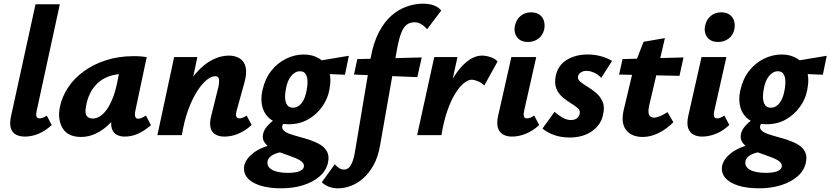

<svg xmlns="http://www.w3.org/2000/svg" viewBox="-20 -734 4511 1043"><path d="M115 8Q87 8 67 -2.5Q47 -13 39 -37.5Q31 -62 40 -103L173 -711H305L179 -131Q175 -113 178 -102Q181 -91 195 -91Q202 -91 211.5 -94Q221 -97 234 -106L261 -55Q227 -23 189.5 -7.5Q152 8 115 8Z M421 10Q349 10 320.5 -37Q292 -84 305 -151Q316 -207 349 -257.5Q382 -308 435 -346.5Q488 -385 556.5 -407Q625 -429 706 -429Q731 -429 747 -427.5Q763 -426 777 -424L715 -131Q707 -89 731 -89Q739 -89 749.5 -93.5Q760 -98 773 -106L800 -54Q763 -22 728.5 -7Q694 8 657 8Q632 8 613 -2.5Q594 -13 587 -37.5Q580 -62 589 -103L619 -246L688 -277Q673 -211 645 -158Q617 -105 581 -67.5Q545 -30 504 -10Q463 10 421 10ZM483 -90Q504 -90 524 -103Q544 -116 561 -140.5Q578 -165 592 -200Q606 -235 615 -278L635 -377L691 -327Q681 -331 671 -331.5Q661 -332 651 -332Q605 -332 569.5 -318.5Q534 -305 509 -281Q484 -257 468.5 -225Q453 -193 447 -154Q440 -117 451.5 -103.5Q463 -90 483 -90Z M1199 8Q1172 8 1152 -2.5Q1132 -13 1124.5 -37.5Q1117 -62 1127 -103L1166 -260Q1172 -287 1169.5 -303.5Q1167 -320 1149 -320Q1128 -320 1102 -299Q1076 -278 1050 -237Q1024 -196 1002 -136Q980 -76 968 0H900Q925 -117 961.5 -199.5Q998 -282 1041.5 -333Q1085 -384 1131.5 -408Q1178 -432 1222 -432Q1258 -432 1282.5 -416.5Q1307 -401 1314.5 -369Q1322 -337 1308 -286L1265 -131Q1260 -112 1263.5 -101.5Q1267 -91 1281 -91Q1288 -91 1297 -94Q1306 -97 1320 -106L1347 -55Q1312 -23 1274.5 -7.5Q1237 8 1199 8ZM835 0 926 -424H1052L963 0Z M1507 289Q1442 289 1394 274Q1346 259 1323 231Q1300 203 1307 165Q1316 128 1357.5 96Q1399 64 1491 41L1520 90Q1482 96 1461 108Q1440 120 1434 139Q1427 170 1456.5 187.5Q1486 205 1544 205Q1584 205 1606 196.5Q1628 188 1631 171Q1633 157 1620.5 145.5Q1608 134 1586 125Q1564 116 1538 107Q1514 99 1489 89.5Q1464 80 1444.5 66.5Q1425 53 1414.5 35.5Q1404 18 1409 -5Q1413 -27 1430.5 -47.5Q1448 -68 1473 -86Q1498 -104 1524 -118L1552 -91Q1542 -84 1534 -78Q1526 -72 1520.5 -65Q1515 -58 1513 -48Q1511 -34 1523 -23.5Q1535 -13 1557 -5.5Q1579 2 1605 9Q1635 17 1665 27Q1695 37 1720 52Q1745 67 1757 90.5Q1769 114 1762 148Q1753 192 1717 223.5Q1681 255 1627 272Q1573 289 1507 289ZM1548 -59Q1490 -59 1455 -82.5Q1420 -106 1407 -147.5Q1394 -189 1405 -241Q1419 -305 1453 -348.5Q1487 -392 1534 -415Q1581 -438 1631 -438Q1678 -438 1714 -416Q1750 -394 1766 -351Q1782 -308 1769 -245Q1760 -196 1729.5 -153.5Q1699 -111 1653 -85Q1607 -59 1548 -59ZM1571 -149Q1599 -149 1619 -174.5Q1639 -200 1647 -250Q1655 -299 1645 -323Q1635 -347 1610 -347Q1583 -347 1561.5 -321Q1540 -295 1532 -245Q1524 -198 1534.5 -173.5Q1545 -149 1571 -149ZM1854 -328 1690 -335 1695 -401 1875 -431Z M1817 289Q1788 289 1765.5 280Q1743 271 1728 256L1799 158Q1810 172 1822.5 179.5Q1835 187 1849 187Q1861 187 1872 179.5Q1883 172 1892.5 150Q1902 128 1909 86L1994 -421Q2009 -504 2039 -560.5Q2069 -617 2108 -650.5Q2147 -684 2191 -699Q2235 -714 2277 -714Q2310 -714 2335 -705.5Q2360 -697 2377 -677L2300 -575Q2284 -594 2267 -603.5Q2250 -613 2231 -613Q2208 -613 2190.5 -600.5Q2173 -588 2160 -556Q2147 -524 2136 -463L2045 54Q2034 119 2009 163.5Q1984 208 1951.5 236Q1919 264 1884 276.5Q1849 289 1817 289ZM1903 -329 1921 -413 2271 -422 2247 -315Z M2334 0Q2360 -137 2402.5 -233.5Q2445 -330 2496 -381Q2547 -432 2599 -432Q2619 -432 2644 -424Q2669 -416 2683 -400L2611 -270Q2595 -285 2575.5 -293Q2556 -301 2542 -301Q2523 -301 2499.5 -282Q2476 -263 2452.5 -225Q2429 -187 2409.5 -130.5Q2390 -74 2378 0ZM2246 0 2339 -424H2465L2373 0Z M2761 8Q2734 8 2713.5 -3Q2693 -14 2685 -39Q2677 -64 2686 -105L2758 -424H2893L2827 -131Q2823 -113 2826 -102Q2829 -91 2842 -91Q2850 -91 2859 -94Q2868 -97 2882 -106L2909 -55Q2875 -23 2836.5 -7.5Q2798 8 2761 8ZM2848 -506Q2820 -506 2802.5 -518.5Q2785 -531 2778.5 -552Q2772 -573 2778 -597Q2785 -628 2808 -647.5Q2831 -667 2865 -667Q2893 -667 2911 -654Q2929 -641 2935 -619.5Q2941 -598 2936 -573Q2928 -541 2904 -523.5Q2880 -506 2848 -506Z M3074 13Q3026 13 2987.5 -1.5Q2949 -16 2927 -36L2993 -127Q3010 -110 3034 -96Q3058 -82 3082 -82Q3102 -82 3114.5 -92Q3127 -102 3129 -116Q3133 -134 3118 -147Q3103 -160 3080 -174Q3057 -188 3035 -207Q3013 -226 3002 -253.5Q2991 -281 2999 -322Q3012 -381 3060 -409.5Q3108 -438 3172 -438Q3212 -438 3246.5 -428Q3281 -418 3305 -403L3246 -311Q3230 -329 3208 -339Q3186 -349 3166 -349Q3147 -349 3134.5 -340Q3122 -331 3120 -319Q3117 -303 3132.5 -290Q3148 -277 3172 -262.5Q3196 -248 3218.5 -229Q3241 -210 3253.5 -181.5Q3266 -153 3256 -111Q3245 -56 3196 -21.5Q3147 13 3074 13Z M3472 10Q3411 10 3381.5 -27.5Q3352 -65 3368 -136L3425 -376L3476 -507L3592 -527L3506 -158Q3499 -124 3506.5 -109.5Q3514 -95 3533 -95Q3546 -95 3565.5 -103Q3585 -111 3606 -125L3638 -70Q3599 -31 3556 -10.5Q3513 10 3472 10ZM3343 -329 3362 -413 3693 -422 3671 -322Z M3794 8Q3767 8 3746.5 -3Q3726 -14 3718 -39Q3710 -64 3719 -105L3791 -424H3926L3860 -131Q3856 -113 3859 -102Q3862 -91 3875 -91Q3883 -91 3892 -94Q3901 -97 3915 -106L3942 -55Q3908 -23 3869.5 -7.5Q3831 8 3794 8ZM3881 -506Q3853 -506 3835.5 -518.5Q3818 -531 3811.5 -552Q3805 -573 3811 -597Q3818 -628 3841 -647.5Q3864 -667 3898 -667Q3926 -667 3944 -654Q3962 -641 3968 -619.5Q3974 -598 3969 -573Q3961 -541 3937 -523.5Q3913 -506 3881 -506Z M4103 289Q4038 289 3990 274Q3942 259 3919 231Q3896 203 3903 165Q3912 128 3953.5 96Q3995 64 4087 41L4116 90Q4078 96 4057 108Q4036 120 4030 139Q4023 170 4052.5 187.5Q4082 205 4140 205Q4180 205 4202 196.5Q4224 188 4227 171Q4229 157 4216.5 145.5Q4204 134 4182 125Q4160 116 4134 107Q4110 99 4085 89.5Q4060 80 4040.5 66.5Q4021 53 4010.5 35.5Q4000 18 4005 -5Q4009 -27 4026.5 -47.5Q4044 -68 4069 -86Q4094 -104 4120 -118L4148 -91Q4138 -84 4130 -78Q4122 -72 4116.5 -65Q4111 -58 4109 -48Q4107 -34 4119 -23.5Q4131 -13 4153 -5.5Q4175 2 4201 9Q4231 17 4261 27Q4291 37 4316 52Q4341 67 4353 90.5Q4365 114 4358 148Q4349 192 4313 223.5Q4277 255 4223 272Q4169 289 4103 289ZM4144 -59Q4086 -59 4051 -82.5Q4016 -106 4003 -147.5Q3990 -189 4001 -241Q4015 -305 4049 -348.5Q4083 -392 4130 -415Q4177 -438 4227 -438Q4274 -438 4310 -416Q4346 -394 4362 -351Q4378 -308 4365 -245Q4356 -196 4325.5 -153.5Q4295 -111 4249 -85Q4203 -59 4144 -59ZM4167 -149Q4195 -149 4215 -174.5Q4235 -200 4243 -250Q4251 -299 4241 -323Q4231 -347 4206 -347Q4179 -347 4157.5 -321Q4136 -295 4128 -245Q4120 -198 4130.5 -173.5Q4141 -149 4167 -149ZM4450 -328 4286 -335 4291 -401 4471 -431Z"/></svg>

Font: Ysabeau ExtraBold
Style: Italic
Weight: 800
Italic angle: -12°
Designer: Christian Thalmann (Catharsis Fonts)
Version: Version 2.002